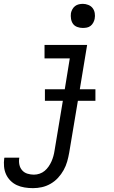

<svg xmlns="http://www.w3.org/2000/svg" viewBox="-70 -753 590 996"><path d="M101 223Q79 223 57.5 219.5Q36 216 17.5 207.5Q-1 199 -15.5 184.5Q-30 170 -38.5 151.5Q-47 133 -49 111Q-51 89 -48 68L-47 65H30V66Q27 84 30.5 101Q34 118 45 130.5Q56 143 72.5 148Q89 153 106 153Q121 153 135.5 148Q150 143 161.5 133.5Q173 124 182 111Q191 98 197 84.5Q203 71 207 56.5Q211 42 213 28L256 -230H163V-290H266L292 -450H161V-520H382L344 -290H425V-230H334L289 39Q285 62 278.5 85Q272 108 260 129.5Q248 151 231 169.5Q214 188 192 200.5Q170 213 147 218Q124 223 101 223ZM359 -608Q345 -608 331 -613Q317 -618 309 -629Q301 -640 298.5 -655Q296 -670 298 -685Q300 -695 305.5 -705Q311 -715 319.5 -721.5Q328 -728 338.5 -730.5Q349 -733 360 -733Q374 -733 388 -727.5Q402 -722 410.5 -711Q419 -700 421.5 -685Q424 -670 421 -655Q419 -645 413.5 -635Q408 -625 399.5 -618.5Q391 -612 380.5 -610Q370 -608 359 -608Z"/></svg>

Font: Iosevka Term Curly
Style: Italic
Weight: 400
Italic angle: -9°
Designer: Belleve Invis
Foundry: Belleve Invis
Version: Version 32.3.0